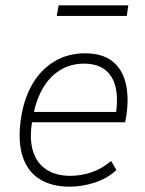

<svg xmlns="http://www.w3.org/2000/svg" viewBox="-20 -696 548 724"><path d="M243 8Q176 8 130.5 -20Q85 -48 66 -104Q47 -160 58 -242Q68 -318 100 -375Q132 -432 183.5 -463.5Q235 -495 301 -495Q365 -495 403 -465.5Q441 -436 454 -382.5Q467 -329 456 -257L452 -235H85L92 -274H436L416 -258Q426 -323 416 -366.5Q406 -410 376 -433Q346 -456 297 -456Q246 -456 206.5 -431.5Q167 -407 141.5 -363Q116 -319 105 -260L102 -243Q90 -174 104 -127.5Q118 -81 154.5 -57Q191 -33 245 -33Q284 -33 323 -45.5Q362 -58 399 -89L419 -55Q385 -23 337 -7.5Q289 8 243 8ZM194 -636 201 -676H464L458 -636Z"/></svg>

Font: Nunito Sans 10pt SemiCondensed ExtraLight
Style: Italic
Weight: 250
Width: 4
Italic angle: -9°
Designer: Vernon Adams
Foundry: Vernon Adams
Version: Version 3.101;gftools[0.9.27]